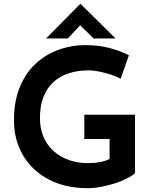

<svg xmlns="http://www.w3.org/2000/svg" viewBox="-20 -976 799 1004"><path d="M686 -71Q672 -57 644.5 -43Q617 -29 581.5 -17.5Q546 -6 509 1Q472 8 439 8Q321 8 234 -38Q147 -84 100 -164.5Q53 -245 53 -347Q53 -445 83 -519Q113 -593 165.5 -642Q218 -691 285.5 -715.5Q353 -740 428 -740Q497 -740 554.5 -724.5Q612 -709 654 -687L611 -564Q592 -575 562 -585Q532 -595 501 -601.5Q470 -608 445 -608Q324 -608 256.5 -544Q189 -480 189 -359Q189 -287 221 -234Q253 -181 310.5 -152Q368 -123 442 -123Q475 -123 504 -128.5Q533 -134 553 -145V-249H421V-376H686ZM469 -775 399 -844 335 -775H221L400 -956H401L584 -775Z"/></svg>

Font: Reem Kufi SemiBold
Style: Regular
Weight: 600
Designer: Khaled Hosny
Version: Version 1.001